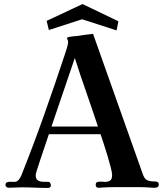

<svg xmlns="http://www.w3.org/2000/svg" viewBox="-20 -921 814 947"><path d="M463 -297Q435 -382 405.5 -466Q376 -550 349 -635Q320 -550 291.5 -466Q263 -382 234 -297ZM763 -10Q763 5 744 5Q738 5 732 5Q726 5 719 4Q694 2 667.5 2Q641 2 615 2Q582 2 549 2Q516 2 482 4Q478 5 474 5Q470 5 466 5Q452 5 452 -9Q452 -21 460.5 -23.5Q469 -26 480 -25Q491 -24 498 -24Q516 -24 524.5 -31.5Q533 -39 533 -58Q533 -69 526 -96.5Q519 -124 509 -157Q499 -190 489.5 -218.5Q480 -247 476 -259H221Q219 -253 212 -232Q205 -211 195.5 -183Q186 -155 177 -128Q168 -101 162 -81.5Q156 -62 156 -58Q156 -39 166 -32Q176 -25 191 -24.5Q206 -24 220 -24Q225 -24 228 -17.5Q231 -11 231 -6Q231 0 226.5 3Q222 6 217 6Q184 6 151.5 4.5Q119 3 87 3Q71 3 55 4Q39 5 22 5Q17 5 12 1Q7 -3 7 -8Q7 -19 15 -22Q23 -25 33.5 -24.5Q44 -24 51 -24Q64 -24 72.5 -34.5Q81 -45 85 -55Q144 -203 197 -352.5Q250 -502 300 -653Q304 -664 310 -684Q316 -704 316 -714Q316 -720 313.5 -724.5Q311 -729 311 -733Q311 -737 321 -739Q331 -741 342 -742Q353 -743 356 -743Q377 -746 397.5 -749Q418 -752 439 -754L684 -63Q692 -39 705.5 -32.5Q719 -26 742 -26Q751 -26 757 -23.5Q763 -21 763 -10ZM564 -816 555 -771 385 -826 221 -773 210 -818 387 -901Z"/></svg>

Font: Kaisei Opti
Style: Bold
Weight: 700
Designer: Font-Kai, 金井和夫
Foundry: KAZUO KANAI
Version: Version 5.003